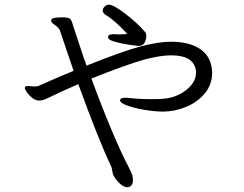

<svg xmlns="http://www.w3.org/2000/svg" viewBox="-20 -761 1040 819"><path d="M489 -614Q499 -614 523 -616Q506 -636 479.5 -660Q453 -684 436 -694Q418 -704 418 -716Q418 -727 430 -736Q435 -741 444 -741Q465 -741 517 -700.5Q569 -660 600 -623Q604 -618 604 -607Q604 -591 596 -578Q588 -565 570 -565Q559 -566 528.5 -570.5Q498 -575 469.5 -583Q441 -591 441 -602V-605Q443 -611 448 -613Q453 -615 463 -615H471ZM710 -525Q661 -525 591 -505.5Q521 -486 370 -426Q412 -311 455 -208.5Q498 -106 527 -52Q541 -24 544 -14.5Q547 -5 547 8Q547 29 532 36Q526 38 524 38Q507 38 487.5 18.5Q468 -1 462 -18Q460 -24 458.5 -35Q457 -46 453 -54Q402 -160 314 -402Q228 -365 185 -343Q163 -332 148 -332Q132 -332 118 -343Q104 -354 95 -367Q86 -380 86 -385Q86 -388 87 -389Q88 -394 98 -394L116 -393L127 -392Q141 -392 148 -396Q209 -424 294 -459Q254 -575 235 -633Q233 -637 228 -642.5Q223 -648 220 -650Q219 -651 208.5 -658.5Q198 -666 198 -673Q198 -681 209.5 -684Q221 -687 246 -687Q270 -687 278 -681Q286 -675 291 -654Q304 -613 339 -509Q342 -503 349 -481Q509 -545 583.5 -564Q658 -583 708 -583Q786 -583 832 -553Q878 -523 884 -465L885 -451Q885 -400 853 -362Q821 -324 772.5 -304.5Q724 -285 676 -285Q640 -285 596 -292.5Q552 -300 522 -311Q492 -322 492 -333Q492 -338 497.5 -341Q503 -344 513 -344H521Q572 -338 627 -338Q681 -338 705 -344Q751 -355 783.5 -385Q816 -415 816 -450V-458Q808 -525 710 -525Z"/></svg>

Font: Fusion Kai T
Style: Regular
Weight: 400
Designer: Fontworks Inc.
Version: Version 24.134;May 13, 2024